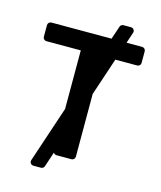

<svg xmlns="http://www.w3.org/2000/svg" viewBox="-131 -914 923 1101"><g transform="rotate(15 330.0 -364.0)"><path d="M267.4 -10.3 237.9 78.1Q235.8 84.5 230.5 88.4Q225.1 92.3 218.4 92.3H172.9Q164.1 92.3 158 86.1Q152 79.9 152 71.4Q152 68.2 153.1 65L264.6 -268.8V-616.8H60.4Q51.8 -616.8 45.8 -622.9Q39.8 -628.9 39.8 -637.4V-706.3Q39.8 -714.8 45.8 -721.1Q51.8 -727.3 60.4 -727.3H417.6L443.9 -805.4Q446 -811.8 451.5 -815.7Q457 -819.6 463.8 -819.6H508.9Q517.4 -819.6 523.4 -813.6Q529.5 -807.5 529.5 -799Q529.5 -795.5 528.4 -792.3L506.7 -727.3H599.1Q608 -727.3 614 -721.1Q620 -714.8 620 -706.3V-637.4Q620 -628.9 614 -622.9Q608 -616.8 599.1 -616.8H469.8L395.2 -393.1V-20.6Q395.2 -12.1 389.2 -6Q383.2 0 374.3 0H285.2Q279.8 0 275 -2.8Q270.2 -5.7 267.4 -10.3Z"/></g></svg>

Font: DeltaSans SemiBold
Style: Regular
Weight: 600
Designer: Rasmus Andersson
Foundry: rsms
Version: Version 3.012